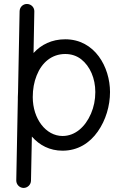

<svg xmlns="http://www.w3.org/2000/svg" viewBox="-20 -721 622 956"><path d="M304.7 -525.4C237.8 -525.4 184.6 -498.5 147 -457L150.9 -664.1C151.4 -684.1 135.7 -700.7 114.7 -701.2C94.7 -701.7 78.1 -686 77.6 -665L69.8 -262.2C69.3 -253.9 68.8 -245.6 68.8 -237.3V-227.1L61 177.7C61 197.8 77.1 214.4 97.2 214.8C117.2 214.8 133.8 198.7 134.3 178.7L138.7 -41C176.3 2 227.5 29.3 291.5 29.3C367.7 29.3 426.8 -8.8 466.8 -65.9C506.8 -122.6 527.8 -194.3 527.8 -262.7C527.8 -385.7 453.1 -525.4 304.7 -525.4ZM304.7 -452.1C335 -452.1 361.3 -443.4 383.8 -426.3C428.7 -391.1 454.6 -330.6 454.6 -262.7C454.6 -224.1 447.3 -188.5 433.1 -155.3C404.3 -88.4 353.5 -43.9 291.5 -43.9C208.5 -43.9 143.1 -129.4 143.1 -237.3C143.1 -276.9 149.4 -312.5 162.6 -345.2C188 -409.7 237.8 -452.1 304.7 -452.1Z"/></svg>

Font: Mikhak
Style: Regular
Weight: 400
Designer: Amin Abedi
Version: Version 3.2